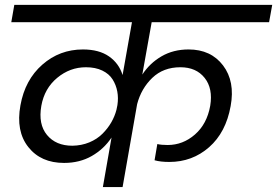

<svg xmlns="http://www.w3.org/2000/svg" viewBox="-20 -760 1126 780"><path d="M397.9 0 433.1 -201.2Q401.9 -154.3 352.8 -126.2Q303.7 -98.1 240.2 -98.1Q146 -98.1 95 -162.6Q43.9 -227.1 63 -332Q81.5 -435.5 151.9 -497.3Q222.2 -559.1 316.9 -559.1Q382.3 -559.1 422.9 -530.8Q463.4 -502.4 478 -455.1L516.1 -669.9H25.9L38.1 -740.2H1085.9L1073.2 -669.9H596.2L558.1 -457Q588.4 -503.4 636.2 -531.2Q684.1 -559.1 746.1 -559.1Q836.9 -559.1 886.2 -494.1Q935.5 -429.2 917 -329.1Q897.9 -222.2 829.6 -162.1Q761.2 -102.1 668 -102.1Q631.8 -102.1 607.9 -108.9L619.1 -174.8Q635.3 -170.9 661.1 -170.9Q723.1 -170.9 772 -213.6Q820.8 -256.3 834 -330.1Q845.7 -400.4 811.3 -443.6Q776.9 -486.8 712.9 -486.8Q643.6 -486.8 598.6 -443.6Q553.7 -400.4 537.1 -336.9L478 0ZM273.9 -168Q311 -168.5 342.8 -181.6Q374.5 -194.8 396.2 -216.6Q418 -238.3 432.1 -262.9Q446.3 -287.6 453.1 -314L457 -333Q461.4 -361.8 456.5 -388.2Q451.7 -414.6 437.5 -437.3Q423.3 -460 395.5 -473.4Q367.7 -486.8 329.1 -486.8Q264.2 -486.8 212.4 -443.8Q160.6 -400.9 147.9 -330.1Q134.8 -255.4 170.9 -211.7Q207 -168 273.9 -168Z"/></svg>

Font: Poppins
Style: Italic
Weight: 400
Italic angle: -10°
Designer: Ninad Kale (Devanagari), Jonny Pinhorn (Latin)
Foundry: Indian Type Foundry
Version: Version 3.200;PS 1.000;hotconv 16.6.54;makeotf.lib2.5.65590